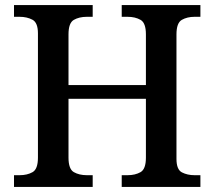

<svg xmlns="http://www.w3.org/2000/svg" viewBox="-20 -734 842 754"><path d="M35 0V-46H57Q87 -46 108 -58Q129 -70 129 -115V-603Q129 -645 107.5 -656.5Q86 -668 57 -668H35V-714H344V-668H321Q291 -668 270 -656Q249 -644 249 -599V-400H553V-599Q553 -644 532 -656Q511 -668 481 -668H458V-714H767V-668H744Q715 -668 694 -656Q673 -644 673 -599V-110Q673 -68 694.5 -57Q716 -46 744 -46H767V0H458V-46H481Q511 -46 532 -58Q553 -70 553 -115V-346H249V-115Q249 -70 270 -58Q291 -46 321 -46H344V0Z"/></svg>

Font: Noto Serif Khojki Medium
Style: Regular
Weight: 500
Version: Version 2.003